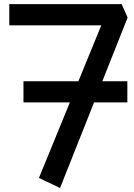

<svg xmlns="http://www.w3.org/2000/svg" viewBox="-20 -894 651 931"><path d="M168.8 -31.2 318.8 -397.5H93.8V-500H360L471.2 -771.2H25V-873.8H570L598.8 -808.8L476.2 -500H597.5V-397.5H436.2L271.2 17.5Z"/></svg>

Font: Abordage
Style: Regular
Weight: 400
Designer: Ange Degheest & Eugénie Bidaut
Foundry: Velvetyne Type Foundry
Version: Version 1.000;FEAKit 1.0